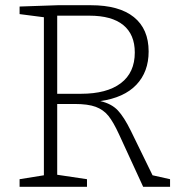

<svg xmlns="http://www.w3.org/2000/svg" viewBox="-20 -715 693 735"><path d="M564 -44 631 -29V0H528L436 -200Q414 -248 395 -271.5Q376 -295 346.5 -306Q317 -317 265 -317H199V-46L313 -29V0H55V-29L148 -44V-649L55 -661V-690L201 -695H328Q436 -695 492.5 -649.5Q549 -604 549 -518Q549 -440 502 -390.5Q455 -341 364 -328Q407 -318 431 -292.5Q455 -267 481 -214ZM199 -356H290Q389 -356 442.5 -396.5Q496 -437 496 -514Q496 -583 452 -619Q408 -655 322 -655H199Z"/></svg>

Font: Bitter Pro Light
Style: Regular
Weight: 300
Designer: Sol Matas, and Bitter project Authors
Foundry: Sol Matas
Version: Version 1.010